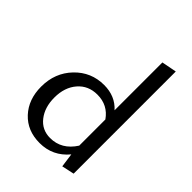

<svg xmlns="http://www.w3.org/2000/svg" viewBox="-207 -828 945 945"><g transform="rotate(45 266.0 -355.5)"><path d="M380 -703 458 -718V-7L393 7L383 -66Q324 5 233 5Q147 5 94.5 -51.5Q42 -108 42 -197Q42 -293 104 -357.5Q166 -422 256 -422Q333 -422 380 -370ZM252 -49Q332 -49 380 -124V-306Q339 -365 266 -365Q203 -365 164.5 -320.5Q126 -276 126 -205Q126 -137 160.5 -93Q195 -49 252 -49Z"/></g></svg>

Font: EauTestInfant Medium
Style: Regular
Weight: 500
Designer: Christian Thalmann (Catharsis Fonts)
Version: Version 0.001;PS 000.001;hotconv 1.0.88;makeotf.lib2.5.64775